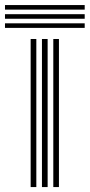

<svg xmlns="http://www.w3.org/2000/svg" viewBox="-73 -758 363 778"><path d="M143 0V-600H165.8V0ZM51.2 0V-600H74.2V0ZM97 0V-600H120V0ZM-52.8 -719V-737.5H270.2V-719ZM-52.8 -682V-700.5H270.2V-682ZM-52.8 -645V-663.5H270.2V-645Z"/></svg>

Font: Big Shoulders Inline Text
Style: Bold
Weight: 700
Designer: Patric King
Foundry: XO Type Co
Version: Version 1.000